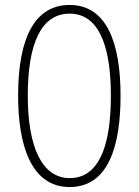

<svg xmlns="http://www.w3.org/2000/svg" viewBox="-20 -744 559 774"><path d="M466 -358C466 -569 411 -724 261 -724C126 -724 53 -602 53 -358C53 -170 100 10 261 10C420 10 466 -162 466 -358ZM92 -358C92 -569 146 -689 261 -689C372 -689 427 -572 427 -358C427 -141 372 -26 261 -26C152 -26 92 -146 92 -358Z"/></svg>

Font: Noto Sans Ethiopic ExtraCondensed ExtraLight
Style: Regular
Weight: 200
Width: 2
Designer: Monotype Design Team
Foundry: Monotype Imaging Inc.
Version: Version 2.102